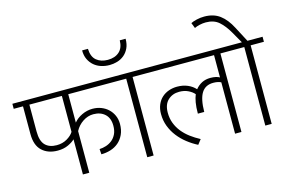

<svg xmlns="http://www.w3.org/2000/svg" viewBox="-118 -1135 2101 1398"><g transform="rotate(-15 933.0 -436.5)"><path d="M758 -592H401V-378Q424 -407 463 -425.5Q502 -444 543 -444Q578 -444 608 -432.5Q638 -421 660.5 -400Q683 -379 696 -350Q709 -321 709 -286Q709 -240 693 -206Q677 -172 651 -150Q625 -128 591 -117.5Q557 -107 521 -107L518 -147Q543 -148 568 -156Q593 -164 613.5 -180.5Q634 -197 646.5 -223Q659 -249 659 -286Q659 -343 626 -373.5Q593 -404 539 -404Q497 -404 459.5 -379Q422 -354 401 -314V0H353V-265Q337 -248 302.5 -231.5Q268 -215 222 -215Q149 -215 104.5 -256.5Q60 -298 60 -383V-592H-10V-630H758ZM108 -389Q108 -318 138.5 -286.5Q169 -255 225 -255Q269 -255 303 -275Q337 -295 353 -321V-592H108Z M909 -874Q909 -833 895 -803.5Q881 -774 858 -755Q835 -736 806 -727.5Q777 -719 748 -719Q715 -719 685 -728.5Q655 -738 632 -757.5Q609 -777 595 -806Q581 -835 581 -874H625Q627 -814 660 -786.5Q693 -759 745 -759Q799 -759 831.5 -788Q864 -817 865 -874ZM838 -592H738V-630H986V-592H886V0H838Z M1298 -352Q1281 -372 1252 -386Q1223 -400 1185 -400Q1134 -400 1100 -368Q1066 -336 1066 -274Q1066 -231 1080 -194.5Q1094 -158 1118.5 -127.5Q1143 -97 1176.5 -72Q1210 -47 1248 -27L1220 9Q1179 -12 1142 -41Q1105 -70 1077 -106Q1049 -142 1032.5 -185Q1016 -228 1016 -278Q1016 -317 1029 -347.5Q1042 -378 1064.5 -398.5Q1087 -419 1117 -429.5Q1147 -440 1180 -440Q1224 -440 1259 -425Q1294 -410 1317 -384Q1338 -410 1366 -424.5Q1394 -439 1431 -439Q1453 -439 1471 -435Q1489 -431 1500 -424V-592H966V-630H1648V-592H1548V0H1500V-387Q1491 -392 1476.5 -395.5Q1462 -399 1442 -399Q1382 -399 1353.5 -353.5Q1325 -308 1324 -211H1276Q1276 -260 1282 -294Q1288 -328 1298 -352Z M1401 -860Q1418 -869 1446.5 -875.5Q1475 -882 1503 -882Q1573 -882 1620 -847Q1667 -812 1702 -744L1762 -630H1876V-592H1776V0H1728V-592H1628V-630H1720L1671 -716Q1639 -772 1601.5 -805Q1564 -838 1503 -838Q1480 -838 1456 -832.5Q1432 -827 1417 -819Z"/></g></svg>

Font: Ek Mukta ExtraLight
Style: Regular
Weight: 275
Designer: Girish Dalvi and Yashodeep Gholap
Foundry: Ek Type
Version: Version 2.538;PS 1.002;hotconv 16.6.51;makeotf.lib2.5.65220;